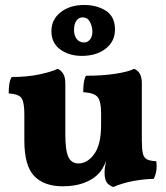

<svg xmlns="http://www.w3.org/2000/svg" viewBox="-20 -744 670 773"><path d="M232 6Q158 6 118 -35Q78 -76 78 -179V-284Q78 -329 68 -347Q58 -365 15 -368Q15 -385 17 -402.5Q19 -420 27 -434Q90 -434 139 -444.5Q188 -455 212 -467Q226 -461 234.5 -447Q243 -433 243 -408V-204Q243 -137 255.5 -111.5Q268 -86 296 -86Q332 -86 359.5 -124Q387 -162 387 -241V-289Q387 -334 374 -352Q361 -370 315 -373Q315 -390 317 -407.5Q319 -425 326 -439Q392 -439 444.5 -447Q497 -455 520 -467Q535 -461 543 -447Q551 -433 551 -408V-181Q551 -145 555 -127Q559 -109 571.5 -102.5Q584 -96 609 -95Q612 -76 609.5 -58Q607 -40 599 -24Q558 -23 515.5 -15Q473 -7 436 9Q417 2 409 -11Q401 -24 401 -48Q401 -68 407 -96Q394 -60 371 -39Q350 -19 315 -6.5Q280 6 232 6ZM309 -519Q258 -519 222.5 -545Q187 -571 187 -618Q187 -666 224.5 -695Q262 -724 319 -724Q370 -724 406.5 -700.5Q443 -677 443 -625Q443 -578 406 -548.5Q369 -519 309 -519ZM319 -573Q332 -573 342 -584.5Q352 -596 352 -617Q352 -636 342.5 -655Q333 -674 312 -674Q297 -674 287.5 -660.5Q278 -647 278 -623Q278 -602 288.5 -587.5Q299 -573 319 -573Z"/></svg>

Font: Vollkorn ExtraBold
Style: Regular
Weight: 800
Designer: Friedrich Althausen
Foundry: Friedrich Althausen
Version: Version 5.000; ttfautohint (v1.8.3)